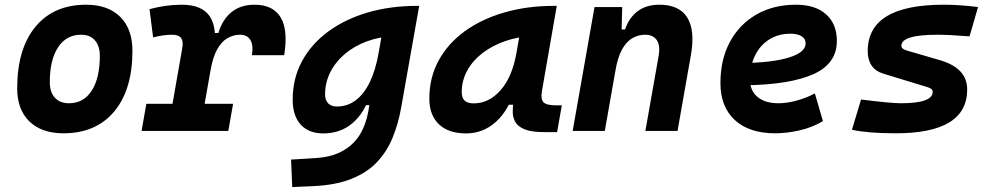

<svg xmlns="http://www.w3.org/2000/svg" viewBox="-20 -547 4142 802"><path d="M245.1 9.8Q153.8 9.8 102.8 -39.8Q51.8 -89.4 51.8 -177.7Q51.8 -342.8 127.9 -435.1Q204.1 -527.3 339.8 -527.3Q431.2 -527.3 482.2 -476.6Q533.2 -425.8 533.2 -335Q533.2 -172.4 457.1 -81.3Q381.1 9.8 245.1 9.8ZM268.5 -115.7Q329.1 -115.7 363 -168.2Q397 -220.7 397 -314Q397 -355.2 376.5 -378.5Q356.1 -401.9 318.8 -401.9Q257.2 -401.9 222.6 -349.5Q188 -297.1 188 -203.6Q188 -162.1 209.2 -138.9Q230.4 -115.7 268.5 -115.7Z M680.7 0 741.2 -345.2Q746.6 -374 736.6 -387.9Q726.6 -401.9 699.2 -401.9Q662.1 -401.9 619.6 -390.6L604.5 -508.8Q639.2 -518.1 672.6 -522.7Q706.1 -527.3 739.3 -527.3Q825.2 -527.3 857.4 -476.8Q889.6 -426.3 872.1 -325.7L814.9 0ZM571.3 0 591.3 -113.3H953.6L933.6 0ZM858.9 -249.5 865.2 -409.2H892.1Q909.2 -465.8 947.3 -496.6Q985.4 -527.3 1043 -527.3Q1121.1 -527.3 1152.6 -473.9Q1184.1 -420.4 1167 -316.4H1032.2Q1039.1 -357.9 1025.9 -379.9Q1012.7 -401.9 982.9 -401.9Q955.1 -401.9 930.2 -387.7Q905.3 -373.5 886.7 -340.1Q868.2 -306.6 858.9 -249.5Z M1200.7 234.4 1195.8 119.6 1298.3 113.3Q1354.5 109.9 1393.6 92.3Q1432.6 74.7 1458.3 47.6Q1483.9 20.5 1498 -13.2Q1512.2 -46.9 1518.6 -82.5L1583.5 -450.7L1727.1 -522.5H1731L1655.8 -98.1Q1643.6 -29.3 1619.6 28.8Q1595.7 86.9 1554.2 130.6Q1512.7 174.3 1447.8 200.2Q1382.8 226.1 1288.6 230.5ZM1625.5 -396Q1564.9 -393.6 1512.7 -374.3Q1460.4 -355 1421.1 -322Q1381.8 -289.1 1359.9 -245.8Q1337.9 -202.6 1337.9 -152.3Q1337.9 -128.4 1350.8 -115.2Q1363.8 -102.1 1387.2 -102.1Q1430.7 -102.1 1465.3 -127.7Q1500 -153.3 1524.4 -203.4Q1548.8 -253.4 1561.5 -325.7L1564.9 -345.2L1626.5 -304.2L1569.8 -107.9H1493.7L1526.9 -155.8Q1503.9 -76.7 1453.1 -33.2Q1402.3 10.3 1331.1 10.3Q1269.5 10.3 1236.1 -26.6Q1202.6 -63.5 1202.6 -130.4Q1202.6 -219.7 1241.7 -291.7Q1280.8 -363.8 1351.3 -415.5Q1421.9 -467.3 1516.4 -494.9Q1610.8 -522.5 1721.7 -522.5H1730.5Z M1926.8 10.3Q1853.5 10.3 1813.5 -27.8Q1773.4 -65.9 1773.4 -135.3Q1773.4 -223.1 1812.5 -294.7Q1851.6 -366.2 1922.1 -417Q1992.7 -467.8 2087.4 -495.1Q2182.1 -522.5 2293.5 -522.5H2305.7L2243.7 -166.5Q2237.8 -132.3 2250.5 -119.6Q2263.2 -106.9 2303.2 -106.9H2326.7L2307.1 4.9H2253.9Q2200.7 4.9 2172.1 -6.6Q2143.6 -18.1 2132.8 -36.9Q2122.1 -55.7 2121.8 -77.9Q2121.6 -100.1 2124.5 -122.1L2156.7 -109.4H2100.1L2130.9 -175.3Q2105.5 -86.9 2051.8 -38.3Q1998 10.3 1926.8 10.3ZM1958.5 -115.2Q2022.5 -115.2 2071 -170.2Q2119.6 -225.1 2137.2 -325.7L2162.1 -467.3L2209 -397Q2146 -394.5 2091.3 -375.7Q2036.6 -356.9 1995.6 -325.4Q1954.6 -293.9 1931.6 -252.2Q1908.7 -210.4 1908.7 -162.1Q1908.7 -138.2 1920.9 -126.7Q1933.1 -115.2 1958.5 -115.2Z M2372.1 0 2463.4 -517.6H2579.1L2575.7 -394L2506.3 0ZM2675.8 0 2731 -312.5Q2738.8 -356.4 2723.6 -379.2Q2708.5 -401.9 2674.3 -401.9Q2646.5 -401.9 2621.6 -387.7Q2596.7 -373.5 2578.1 -340.1Q2559.6 -306.6 2550.3 -249.5L2573.7 -423.8H2590.8Q2607.4 -473.1 2643.6 -500.2Q2679.7 -527.3 2734.4 -527.3Q2817.4 -527.3 2850.8 -473.6Q2884.3 -419.9 2865.7 -315.4L2810.1 0Z M3231.4 -115.7Q3266.7 -115.7 3306.7 -126.5Q3346.8 -137.3 3383.8 -156.7L3417.5 -41Q3371.1 -13.7 3318.3 -2Q3265.4 9.8 3217.3 9.8Q3109.8 9.8 3049.5 -45.5Q2989.3 -100.9 2989.3 -199.7Q2989.3 -298.3 3028.8 -371.8Q3068.4 -445.3 3139.4 -486.3Q3210.5 -527.3 3305.2 -527.3Q3385.3 -527.3 3430.4 -487.3Q3475.6 -447.3 3475.6 -376Q3475.6 -281.7 3378.9 -237.8Q3282.2 -193.8 3096.7 -190.9L3076.7 -283.7Q3203.6 -284.7 3274.4 -306.4Q3345.2 -328.1 3345.2 -365.7Q3345.2 -384.6 3328.7 -395.4Q3312.2 -406.2 3281.7 -406.2Q3231.6 -406.2 3193.5 -382.4Q3155.3 -358.5 3134.1 -315.5Q3112.8 -272.5 3112.3 -215.3Q3112.8 -168.3 3144.4 -142Q3175.9 -115.7 3231.4 -115.7Z M3721.2 9.8Q3663.6 9.8 3617.9 6.1Q3572.3 2.4 3538.6 -4.9L3576.7 -131.3Q3639.2 -123.5 3680.7 -119.6Q3722.2 -115.7 3743.2 -115.7Q3810.1 -115.7 3843 -127.7Q3876 -139.6 3876 -163.6Q3876 -171.4 3869.4 -176Q3862.8 -180.7 3850.6 -184.1L3671.4 -238.8Q3637.2 -249 3620.8 -273.2Q3604.5 -297.4 3604.5 -333Q3604.5 -430.7 3683.8 -479Q3763.2 -527.3 3922.4 -527.3Q3955.1 -527.3 3990.7 -524.9Q4026.4 -522.5 4065.4 -517.6L4029.8 -395Q3989.3 -398.4 3956.3 -400.1Q3923.3 -401.9 3897.5 -401.9Q3820.8 -401.9 3783 -390.4Q3745.1 -378.9 3745.1 -355.5Q3745.1 -348.1 3751.5 -343.5Q3757.8 -338.9 3769.5 -335.4L3907.2 -295.4Q3963.4 -278.8 3991.7 -248.5Q4020 -218.3 4020 -172.9Q4020 -81.5 3945.6 -35.9Q3871.1 9.8 3721.2 9.8Z"/></svg>

Font: Cascadia Code PL
Style: Italic
Weight: 400
Italic angle: -10°
Monospace: yes
Designer: Aaron Bell
Foundry: Saja Typeworks
Version: Version 2404.023